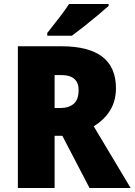

<svg xmlns="http://www.w3.org/2000/svg" viewBox="-20 -947 678 967"><path d="M289 -714Q564 -714 564 -503Q564 -439 534.5 -391Q505 -343 452 -311L638 0H431L294 -263H255V0H70V-714ZM286 -569H255V-403H284Q326 -403 351 -424Q376 -445 376 -494Q376 -530 354.5 -549.5Q333 -569 286 -569ZM527 -917Q507 -899 473.5 -871Q440 -843 404 -814.5Q368 -786 342 -767H218V-781Q243 -813 275 -853.5Q307 -894 328 -927H527Z"/></svg>

Font: Noto Sans Ethiopic SemiCondensed Black
Style: Regular
Weight: 900
Width: 4
Designer: Monotype Design Team
Foundry: Monotype Imaging Inc.
Version: Version 2.102; ttfautohint (v1.8.4.7-5d5b)